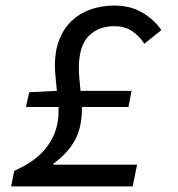

<svg xmlns="http://www.w3.org/2000/svg" viewBox="-20 -669 640 689"><path d="M20 0 31 -56Q112 -91 151 -145.5Q190 -200 190 -267V-285H73L85 -338L184 -343Q182 -367 179.5 -391Q177 -415 177 -435Q177 -486 192.5 -526Q208 -566 236.5 -593.5Q265 -621 304.5 -635Q344 -649 391 -649Q448 -649 490.5 -624Q533 -599 559 -561L498 -512Q479 -541 453 -558Q427 -575 390 -575Q333 -575 298 -539.5Q263 -504 263 -425Q263 -407 265 -386Q267 -365 269 -343H452L441 -285H274V-279Q274 -212 249 -166Q224 -120 172 -82L171 -78H472L456 0Z"/></svg>

Font: Source Code Pro Medium
Style: Italic
Weight: 500
Italic angle: -11°
Monospace: yes
Designer: Paul D. Hunt, Teo Tuominen
Foundry: Adobe Systems Incorporated
Version: Version 1.050;PS 1.000;hotconv 16.6.51;makeotf.lib2.5.65220